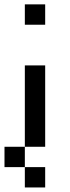

<svg xmlns="http://www.w3.org/2000/svg" viewBox="-111 -565 313 858"><path d="M0 -272.7H90.9V-181.8H0ZM0 -181.8H90.9V-90.9H0ZM0 -90.9H90.9V0H0ZM0 -545.5H90.9V-454.5H0ZM90.9 0V90.9H0V0ZM0 90.9V181.8H-90.9V90.9ZM90.9 181.8V272.7H0V181.8Z"/></svg>

Font: Micro 5
Style: Regular
Weight: 400
Designer: Sarah Cadigan-Fried
Version: Version 1.000; ttfautohint (v1.8.4.7-5d5b)